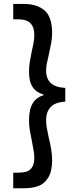

<svg xmlns="http://www.w3.org/2000/svg" viewBox="-20 -832 381 998"><path d="M48.8 146.5V65.4H78.1Q100.1 65.4 117.2 60.3Q134.3 55.2 146.2 38.3Q158.2 21.5 158.2 -11.7Q158.2 -28.3 155.5 -44.7Q152.8 -61 146.5 -94.7Q139.2 -128.9 135 -154.5Q130.9 -180.2 130.9 -207Q130.9 -263.2 149.9 -294.7Q168.9 -326.2 206.1 -336.9V-340.8Q169.4 -350.6 150.1 -378.9Q130.9 -407.2 130.9 -458Q130.9 -483.9 134.3 -506.6Q137.7 -529.3 145.5 -567.4Q151.9 -594.2 155 -613.3Q158.2 -632.3 158.2 -650.4Q158.2 -731.4 78.1 -731.4H48.8V-811.5H105.5Q170.9 -811.5 210.7 -778.6Q250.5 -745.6 251 -661.1Q250.5 -632.8 246.1 -607.9Q241.7 -583 233.4 -546.9Q225.6 -514.2 222.7 -498.3Q219.7 -482.4 219.7 -465.8Q219.7 -422.9 243.9 -400.4Q268.1 -377.9 319.3 -375V-303.7Q266.6 -300.8 243.2 -275.4Q219.7 -250 219.7 -208Q219.7 -188 222.9 -169.7Q226.1 -151.4 233.4 -116.2Q241.2 -85.4 245.8 -57.4Q250.5 -29.3 251 1Q250.5 59.1 230.7 91.3Q210.9 123.5 179.4 135Q147.9 146.5 105.5 146.5Z"/></svg>

Font: Reddit Sans Strawberry SemiBold
Style: Regular
Weight: 600
Designer: Stephen Hutchings
Foundry: Reddit
Version: Version 1.013